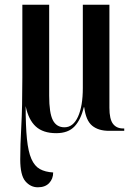

<svg xmlns="http://www.w3.org/2000/svg" viewBox="-20 -556 568 816"><path d="M141 240Q110 240 88 214.5Q66 189 66 121Q66 61 70.5 -19.5Q75 -100 75 -226V-536H189V-149Q189 -76 204.5 -45.5Q220 -15 254 -15Q291 -15 311.5 -60Q332 -105 332 -182V-536H445V-98Q445 -50 460 -30Q475 -10 503 -10H508V0H443Q398 0 371.5 -22Q345 -44 338 -100H336Q324 -48 297 -19Q270 10 219 10Q163 10 132 -18.5Q101 -47 89 -105Q89 -20 94.5 34.5Q100 89 113.5 119.5Q127 150 149.5 162.5Q172 175 206 177Q206 204 189 222Q172 240 141 240Z"/></svg>

Font: Noto Serif Display ExtraCondensed SemiBold
Style: Regular
Weight: 600
Width: 2
Designer: Monotype Design Team
Foundry: Monotype Imaging Inc.
Version: Version 2.009